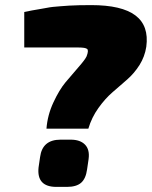

<svg xmlns="http://www.w3.org/2000/svg" viewBox="-20 -732 595 752"><path d="M75 -546V-685Q83 -687 104.5 -691Q126 -695 133.5 -696Q141 -697 159 -700.5Q177 -704 187.5 -705Q198 -706 216.5 -707.5Q235 -709 251 -710Q267 -711 289.5 -711.5Q312 -712 337 -712Q457 -712 510.5 -671.5Q564 -631 553 -549Q547 -510 526.5 -477.5Q506 -445 478 -420.5Q450 -396 421 -371Q392 -346 365.5 -309Q339 -272 326 -228H162Q166 -281 189 -330.5Q212 -380 236.5 -409.5Q261 -439 287 -468.5Q313 -498 319 -511Q328 -534 321.5 -540Q315 -546 287 -546ZM217 -185H257Q294 -185 313 -165.5Q332 -146 327 -109L321 -68Q316 -32 297.5 -16Q279 0 242 0H201Q123 0 131 -76L137 -117Q146 -185 217 -185Z"/></svg>

Font: Exo 2.0 Black
Style: Italic
Weight: 900
Italic angle: -8°
Designer: Natanael Gama
Version: Version 1.001;PS 001.001;hotconv 1.0.70;makeotf.lib2.5.58329